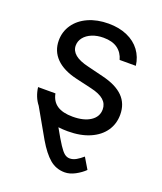

<svg xmlns="http://www.w3.org/2000/svg" viewBox="-137 -625 769 913"><g transform="rotate(20 248.0 -169.0)"><path d="M254.9 -465.8Q222.7 -465.8 197 -455.3Q171.4 -444.8 157 -426.5Q142.6 -408.2 142.6 -385.7Q142.6 -359.4 164.8 -340.8Q187 -322.3 233.4 -311.5L312.5 -292Q383.8 -274.9 418.9 -239.5Q454.1 -204.1 454.1 -148.4Q454.1 -102.1 429.4 -66.2Q404.8 -30.3 357.9 -9.8Q311 10.7 246.1 10.7Q221.2 10.7 198.2 7.8Q227.5 60.1 243.7 84.7Q259.8 109.4 272 119.1Q284.2 128.9 298.8 128.9Q315.4 128.9 331.8 119.4Q348.1 109.9 364.3 95.7L397.5 151.4Q378.9 169.9 351.6 184.6Q324.2 199.2 298.8 199.2Q255.4 199.2 222.9 171.9Q190.4 144.5 157.2 87.9L75.2 -56.2Q48.3 -90.3 42 -138.7H129.9Q137.2 -100.1 165.5 -81.3Q193.8 -62.5 244.1 -62.5Q300.8 -62.5 334 -84.5Q367.2 -106.4 367.2 -143.6Q367.2 -171.9 346.2 -190.7Q325.2 -209.5 280.3 -219.7L200.2 -238.3Q130.9 -254.4 94.7 -291Q58.6 -327.6 58.6 -380.9Q58.6 -425.8 83.3 -461.4Q107.9 -497.1 152.6 -517.1Q197.3 -537.1 254.9 -537.1Q308.6 -537.1 349.6 -519Q390.6 -501 414.8 -468.3Q439 -435.5 444.3 -392.6H362.3Q353 -427.2 326.4 -446.5Q299.8 -465.8 254.9 -465.8Z"/></g></svg>

Font: Pretendard GOV
Style: Regular
Weight: 400
Designer: Base glyphs from Inter by Rasmus Andersson; Hangeul glyphs from Noto Sans CJK(Source Han Sans) by Jang Soo-young and Kan
Foundry: Kil Hyung-jin
Version: Version 1.309